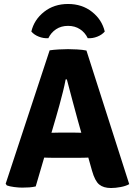

<svg xmlns="http://www.w3.org/2000/svg" viewBox="-20 -936 678 965"><path d="M229.5 -683Q248.5 -686 275.2 -687.5Q302 -689 322 -689Q341 -689 368.2 -687.5Q395.5 -686 414.5 -682L629.5 -10.5Q613 -1 586.8 4Q560.5 9 538 9Q500 9 478.5 -8.8Q457 -26.5 442.5 -78L371 -331.5Q359.5 -373.5 344.2 -430.5Q329 -487.5 316 -537H310Q305 -509.5 296.5 -475.5Q288 -441.5 278.8 -407.8Q269.5 -374 261.5 -346.5L159.5 1Q144.5 4.5 127.5 5.8Q110.5 7 91.5 7Q73.5 7 50.8 4Q28 1 14.5 -4L8.5 -12.5ZM241.5 -143Q234.5 -143 225.2 -143.2Q216 -143.5 207 -143.8Q198 -144 190.5 -144H106.5L155 -268.5H229Q236 -268.5 245 -268.8Q254 -269 263 -269.2Q272 -269.5 279 -269.5H352Q359.5 -269.5 368.2 -269.2Q377 -269 386.2 -268.8Q395.5 -268.5 402.5 -268.5H479L519.5 -144H435Q428 -144 418.8 -143.8Q409.5 -143.5 400.2 -143.2Q391 -143 384 -143ZM506.5 -777.5Q492.5 -761 469 -751.8Q445.5 -742.5 421 -744Q407.5 -772.5 382 -789.2Q356.5 -806 322 -806Q287.5 -806 262 -789.2Q236.5 -772.5 223 -744Q198.5 -742.5 175 -751.8Q151.5 -761 137.5 -777.5Q151.5 -837 201.5 -876.5Q251.5 -916 322 -916Q392.5 -916 442.5 -876.5Q492.5 -837 506.5 -777.5Z"/></svg>

Font: Signika
Style: Bold
Weight: 700
Designer: Anna Giedry
Foundry: Anna Giedry
Version: Version 2.001